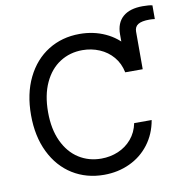

<svg xmlns="http://www.w3.org/2000/svg" viewBox="-90 -908 963 1003"><g transform="rotate(-10 392.0 -406.5)"><path d="M59.6 -363.3Q59.6 -476.6 101.1 -561.3Q142.6 -646 215.8 -691.7Q289.1 -737.3 382.3 -737.3Q456.1 -737.3 518.3 -708.7Q580.6 -680.2 621.8 -626.2Q663.1 -572.3 675.8 -498.5H583Q573.2 -546.9 543.9 -581.3Q514.6 -615.7 472.4 -633.5Q430.2 -651.4 382.3 -651.4Q315.9 -651.4 263.2 -617.7Q210.4 -584 180.2 -519Q149.9 -454.1 149.9 -363.3Q149.9 -272.9 180.4 -208Q210.9 -143.1 263.7 -109.6Q316.4 -76.2 382.3 -76.2Q430.7 -76.2 472.7 -94Q514.6 -111.8 543.9 -146.2Q573.2 -180.7 583 -229H675.8Q663.1 -156.2 622.1 -102.3Q581.1 -48.3 518.8 -19.3Q456.5 9.8 382.3 9.8Q289.1 9.8 215.8 -35.6Q142.6 -81.1 101.1 -165.8Q59.6 -250.5 59.6 -363.3ZM732.4 -822.8Q766.1 -822.8 783.7 -818.4V-745.6Q770 -747.6 754.9 -747.6Q713.9 -747.6 694.8 -735.6Q675.8 -723.6 675.8 -698.2V-498.5H590.8V-698.2Q590.8 -758.8 627.2 -790.8Q663.6 -822.8 732.4 -822.8Z"/></g></svg>

Font: Raveo Variable
Style: Regular
Weight: 400
Designer: Jakub Foglar, Rasmus Andersson (Inter)
Foundry: Jakubfoglar.com
Version: Version 1.000;Glyphs 3.2.3 (3260)